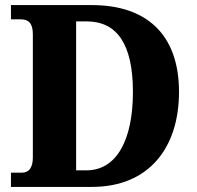

<svg xmlns="http://www.w3.org/2000/svg" viewBox="-20 -734 773 754"><path d="M23 0H341C565 0 683 -154 683 -373C683 -600 554 -714 341 -714H23V-658H62C90 -658 109 -645 109 -600V-115C109 -74 92 -56 67 -56H23ZM319 -65H279V-650H320C438 -650 502 -563 502 -373C502 -184 438 -65 319 -65Z"/></svg>

Font: Noto Serif Tamil SemiCondensed ExtraBold
Style: Regular
Weight: 800
Width: 4
Designer: Indian Type Foundry, Tom Grace, and the Monotype Design Team
Foundry: Monotype Imaging Inc.
Version: Version 2.004